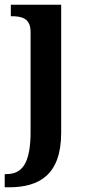

<svg xmlns="http://www.w3.org/2000/svg" viewBox="-27 -556 375 816"><path d="M-7 240H11C140 240 233 187 233 8V-536H19V-487H23C66 -487 103 -478 103 -420V3C103 141 66 184 -1 184H-7Z"/></svg>

Font: Noto Serif Tamil SemiBold
Style: Regular
Weight: 600
Designer: Indian Type Foundry, Tom Grace, and the Monotype Design Team
Foundry: Monotype Imaging Inc.
Version: Version 2.004